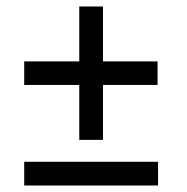

<svg xmlns="http://www.w3.org/2000/svg" viewBox="-20 -625 577 591"><path d="M224 -194.5V-363.5H54.5V-436H224V-605H297V-436H465V-363.5H297V-194.5ZM54.5 -54V-127H466.5V-54Z"/></svg>

Font: League Spartan Thin
Style: Regular
Weight: 400
Version: Version 2.002